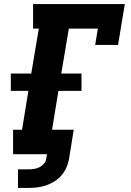

<svg xmlns="http://www.w3.org/2000/svg" viewBox="-20 -755 640 940"><path d="M68 165V74H120Q133 74 146.5 72Q160 70 172.5 64Q185 58 194.5 47Q204 36 206 23L210 0H44V-120H88L119 -310H33V-395H133L170 -615H142V-735H591L558 -535H446L459 -615H317L280 -395H379V-310H266L235 -120H341L318 23Q314 45 305 65.5Q296 86 281 103.5Q266 121 246.5 133Q227 145 205.5 152.5Q184 160 162.5 162.5Q141 165 120 165Z"/></svg>

Font: Iosevka Curly Slab HvExObl
Style: Regular
Weight: 900
Width: 7
Italic angle: -9°
Monospace: yes
Designer: Belleve Invis
Foundry: Belleve Invis
Version: Version 11.1.0; ttfautohint (v1.8.3)